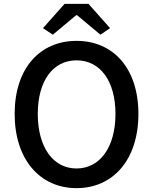

<svg xmlns="http://www.w3.org/2000/svg" viewBox="-20 -962 794 996"><path d="M377 14C567 14 698 -134 698 -371C698 -608 567 -750 377 -750C188 -750 56 -609 56 -371C56 -134 188 14 377 14ZM377 -88C255 -88 176 -199 176 -371C176 -543 255 -649 377 -649C499 -649 579 -543 579 -371C579 -199 499 -88 377 -88ZM254 -782 375 -883H380L501 -782L551 -816L439 -942H315L203 -816Z"/></svg>

Font: Noto Sans CJK TC Medium
Style: Regular
Weight: 500
Designer: Ryoko NISHIZUKA 西塚涼子 (kana, bopomofo & ideographs); Paul D. Hunt (Latin, Greek & Cyrillic); Sandoll Communications 산돌커뮤니
Foundry: Adobe
Version: Version 2.004;hotconv 1.0.118;makeotfexe 2.5.65603